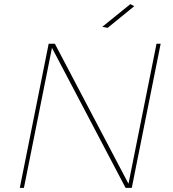

<svg xmlns="http://www.w3.org/2000/svg" viewBox="-20 -911 839 931"><path d="M739 -699H759L619 0H589L232 -679L96 0H76L216 -699H246L603 -20ZM612 -891 631 -881 502 -776 476 -781Z"/></svg>

Font: Gontserrat Thin
Style: Italic
Weight: 250
Italic angle: -11.3°
Designer: Julieta Ulanovsky
Foundry: Julieta Ulanovsky
Version: Version 6.001